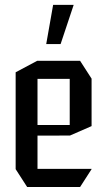

<svg xmlns="http://www.w3.org/2000/svg" viewBox="-20 -753 433 773"><path d="M89.4 0 43 -72V-73H348.7V-72L302.4 0ZM43 -73V-462L130 -508.3H131V-73ZM131 -207V-249.7H260.7V-207.3ZM131 -435.4V-508.3H302.4L348.7 -436.4V-435.4ZM260.7 -207.3V-435.4H348.7V-245.3L261.7 -207.3ZM166.1 -575.6 193.9 -733.4H276.3V-732.4L224 -575.6Z"/></svg>

Font: Foldit Thin
Style: Regular
Weight: 100
Designer: Sophia Tai
Foundry: Sophia Tai
Version: Version 1.003